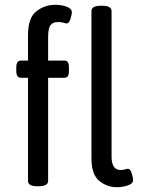

<svg xmlns="http://www.w3.org/2000/svg" viewBox="-20 -776 596 802"><path d="M97 -20V-451H68Q58 -451 53 -458Q48 -465 48 -481V-493Q48 -509 53 -516Q58 -523 68 -523H97V-629Q97 -702 132 -729Q167 -756 211 -756Q237 -756 258.5 -748Q280 -740 280 -725Q280 -714 274 -696Q268 -678 258 -678Q255 -678 245.5 -681Q236 -684 222 -684Q202 -684 191.5 -671.5Q181 -659 181 -621V-523H248Q259 -523 263.5 -516Q268 -509 268 -493V-481Q268 -465 263.5 -458Q259 -451 248 -451H181V-20Q181 2 141 2H137Q97 2 97 -20ZM362 -115V-730Q362 -752 402 -752H406Q446 -752 446 -730V-123Q446 -66 483 -66Q495 -66 503 -68.5Q511 -71 515 -71Q524 -71 530 -52.5Q536 -34 536 -24Q536 -9 514 -1.5Q492 6 468 6Q427 6 394.5 -20.5Q362 -47 362 -115Z"/></svg>

Font: Asap Condensed
Style: Regular
Weight: 400
Designer: Pablo Cosgaya
Foundry: Omnibus-Type
Version: Version 1.010; ttfautohint (v1.8)